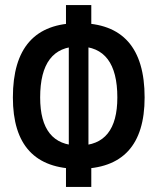

<svg xmlns="http://www.w3.org/2000/svg" viewBox="-20 -733 626 763"><path d="M293 -62Q31.2 -62 31.2 -345.7Q31.2 -641.1 293 -641.1Q554.7 -641.1 554.7 -345.7Q554.7 -62 293 -62ZM242.2 9.8V-101.6L253.4 -132.3V-580.6L242.2 -609.4V-712.9H342.8V-609.4L331.5 -580.6V-132.3L342.8 -101.6V9.8ZM293 -154.8Q446.3 -154.8 446.3 -345.7Q446.3 -548.3 293 -548.3Q139.6 -548.3 139.6 -345.7Q139.6 -154.8 293 -154.8Z"/></svg>

Font: Cascadia Mono Medium
Style: Regular
Weight: 500
Monospace: yes
Designer: Aaron Bell
Foundry: Saja Typeworks
Version: Version 2407.024